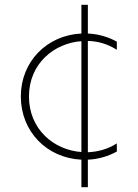

<svg xmlns="http://www.w3.org/2000/svg" viewBox="-20 -663 576 802"><path d="M320 119H347V4C393 2 433 -11 468 -30V-64C431 -40 389 -29 347 -27V-492C389 -491 431 -479 468 -455V-489C434 -508 392 -521 347 -523V-643H320V-523C175 -516 67 -405 67 -260C67 -114 175 -3 320 4ZM101 -260C101 -398 207 -483 320 -491V-28C206 -36 101 -122 101 -260Z"/></svg>

Font: Chess Sans ExtraLight
Style: Regular
Weight: 275
Designer: Wolf Bōese
Foundry: Wolf Bōese
Version: Version 7.223;Glyphs 3.3 (3306)